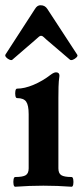

<svg xmlns="http://www.w3.org/2000/svg" viewBox="-24 -706 315 730"><path d="M34 4Q29 4 27.5 -5Q26 -14 27.5 -23.5Q29 -33 34 -33Q63 -33 74 -40Q85 -47 85 -66V-272Q85 -306 75.5 -319.5Q66 -333 41 -333Q36 -333 34.5 -342Q33 -351 34.5 -360Q36 -369 41 -369Q69 -369 103.5 -383.5Q138 -398 169 -422Q181 -431 189 -431Q202 -431 202 -418Q199 -397 198.5 -375.5Q198 -354 198 -333V-66Q198 -47 209 -40Q220 -33 248 -33Q253 -33 254.5 -23.5Q256 -14 254.5 -5Q253 4 248 4Q221 2 194.5 1Q168 0 141 0Q114 0 87.5 1Q61 2 34 4ZM23 -479Q20 -476 12.5 -479Q5 -482 -0.5 -488Q-6 -494 -3 -499L109 -672Q118 -687 131 -686Q147 -686 156 -672L269 -499Q273 -494 267 -488Q261 -482 253.5 -479Q246 -476 242 -479L153 -555Q146 -561 141.5 -565.5Q137 -570 132 -570Q128 -570 123.5 -566Q119 -562 111 -555Z"/></svg>

Font: Junicode
Style: Bold
Weight: 700
Designer: Peter S. Baker
Version: Version 2.100; ttfautohint (v1.8.4)